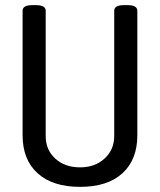

<svg xmlns="http://www.w3.org/2000/svg" viewBox="-20 -722 623 748"><path d="M68 -195V-680Q68 -702 106 -702H120Q158 -702 158 -680V-192Q158 -138 195.5 -104Q233 -70 292 -70Q350 -70 387.5 -104.5Q425 -139 425 -192V-680Q425 -702 463 -702H477Q515 -702 515 -680V-195Q515 -100 457 -47Q399 6 292 6Q185 6 126.5 -47Q68 -100 68 -195Z"/></svg>

Font: Asap Condensed
Style: Regular
Weight: 400
Designer: Pablo Cosgaya
Foundry: Omnibus-Type
Version: Version 1.010; ttfautohint (v1.8)